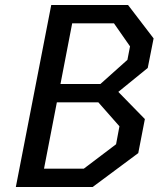

<svg xmlns="http://www.w3.org/2000/svg" viewBox="-20 -750 660 770"><path d="M43.5 0H351.5L534.5 -136L561 -272.5L454.5 -381.5L572.5 -477.5L596 -596L493.5 -730H185.5ZM156.5 -73.5 208 -339.5H374.5L459 -243.5L445.5 -171.5L316 -73.5ZM222.5 -413 269.5 -656.5H437L501.5 -564L491 -510L382.5 -413Z"/></svg>

Font: Monaspace Krypton
Style: Italic
Weight: 400
Italic angle: -11°
Designer: Riley Cran & the Lettermatic Team
Foundry: Lettermatic
Version: Version 1.101 (Monaspace Krypton)